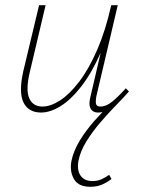

<svg xmlns="http://www.w3.org/2000/svg" viewBox="-20 -428 543 737"><path d="M137 4Q114 4 97 -5.5Q80 -15 70.5 -34Q61 -53 60.5 -82.5Q60 -112 69 -153L130 -408H155L95 -154Q78 -84 92 -51.5Q106 -19 143 -19Q174 -19 210.5 -42.5Q247 -66 284 -114.5Q321 -163 353 -236.5Q385 -310 407 -408H425Q400 -301 365.5 -223.5Q331 -146 291.5 -95.5Q252 -45 212.5 -20.5Q173 4 137 4ZM357 4Q343 4 334.5 -3Q326 -10 324 -23Q322 -36 327 -56L409 -408H432L350 -59Q346 -37 349 -28Q352 -19 365 -19Q388 -19 411.5 -38.5Q435 -58 463 -89L475 -77Q442 -40 413 -18Q384 4 357 4ZM327 289Q281 289 264 259.5Q247 230 254 191Q262 151 286.5 111Q311 71 344 34Q377 -3 409.5 -34Q442 -65 463 -87L475 -77Q457 -56 427 -25.5Q397 5 366 41Q335 77 311.5 115Q288 153 281 190Q275 226 289.5 246.5Q304 267 335 267Q355 267 371 259.5Q387 252 399 243L408 259Q390 273 370.5 281Q351 289 327 289Z"/></svg>

Font: Ysabeau Office Thin
Style: Italic
Weight: 250
Italic angle: -12°
Designer: Christian Thalmann (Catharsis Fonts)
Version: Version 2.001;gftools[0.9.30]; featfreeze: tnum,lnum,ss02